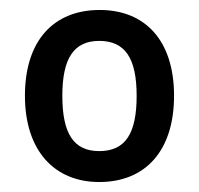

<svg xmlns="http://www.w3.org/2000/svg" viewBox="-20 -742 399 385"><path d="M329 -550C329 -662 270 -722 180 -722C87 -722 30 -660 30 -550C30 -440 89 -377 179 -377C272 -377 329 -440 329 -550ZM105 -550C105 -625 128 -660 179 -660C231 -660 254 -625 254 -550C254 -475 232 -439 179 -439C127 -439 105 -475 105 -550Z"/></svg>

Font: Noto Sans Bengali SemiCondensed Medium
Style: Regular
Weight: 500
Width: 4
Designer: Joana Ranito - Universal Thirst; Jelle Bosma - Monotype Design Team
Foundry: Universal Thirst ehf.
Version: Version 3.000